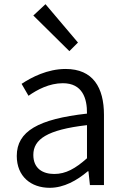

<svg xmlns="http://www.w3.org/2000/svg" viewBox="-20 -883 599 916"><path d="M217 13C285 13 347 -22 399 -66H402L409 0H476V-335C476 -465 424 -554 293 -554C206 -554 130 -514 83 -483L116 -426C157 -455 215 -486 280 -486C373 -486 396 -414 395 -341C163 -315 60 -257 60 -139C60 -41 128 13 217 13ZM239 -53C184 -53 139 -79 139 -144C139 -218 204 -264 395 -286V-128C340 -79 294 -53 239 -53ZM311 -639 352 -680 197 -863 139 -809Z"/></svg>

Font: Genne Gothic Normal
Style: Regular
Weight: 350
Designer: Ryoko NISHIZUKA (kana & ideographs); Paul D. Hunt (Latin, Greek & Cyrillic); Wenlong ZHANG (bopomofo); Sandoll Communica
Foundry: Adobe Systems Incorporated
Version: Version 1.004;PS 1.004;hotconv 16.6.51;makeotf.lib2.5.65220